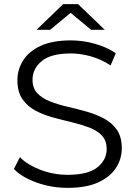

<svg xmlns="http://www.w3.org/2000/svg" viewBox="-20 -901 655 927"><path d="M307 6Q228 6 157 -19.5Q86 -45 47 -85L76 -142Q113 -105 175.5 -81Q238 -57 307 -57Q405 -57 450 -93Q495 -129 495 -181Q495 -222 472 -246.5Q449 -271 410.5 -285.5Q372 -300 326 -311Q280 -322 234 -334.5Q188 -347 149.5 -368Q111 -389 87.5 -423.5Q64 -458 64 -514Q64 -565 91.5 -609Q119 -653 176 -679.5Q233 -706 322 -706Q381 -706 439 -689.5Q497 -673 539 -644L514 -585Q469 -615 418.5 -629Q368 -643 322 -643Q226 -643 181.5 -606Q137 -569 137 -516Q137 -475 160.5 -450.5Q184 -426 222.5 -411Q261 -396 307 -385.5Q353 -375 398.5 -362Q444 -349 482.5 -328.5Q521 -308 544.5 -274Q568 -240 568 -185Q568 -134 540 -90.5Q512 -47 454.5 -20.5Q397 6 307 6ZM156 -757 285 -881H357L486 -757H420L321 -839L222 -757Z"/></svg>

Font: Montserrat
Style: Regular
Weight: 400
Designer: Julieta Ulanovsky
Foundry: Julieta Ulanovsky
Version: Version 9.000; ttfautohint (v1.8.4.7-5d5b)